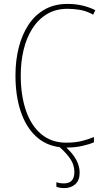

<svg xmlns="http://www.w3.org/2000/svg" viewBox="-20 -744 540 981"><path d="M308 217Q284 217 268 210V187Q284 193 307 193Q360 193 360 135Q360 98 339 67.5Q318 37 285 8Q213 -1 162.5 -48.5Q112 -96 85.5 -175.5Q59 -255 59 -359Q59 -434 75.5 -500Q92 -566 125 -616.5Q158 -667 208 -695.5Q258 -724 325 -724Q403 -724 467 -692L456 -669Q422 -688 389 -693.5Q356 -699 325 -699Q265 -699 220 -672Q175 -645 145 -597.5Q115 -550 100.5 -489Q86 -428 86 -359Q86 -257 112.5 -179.5Q139 -102 191 -58.5Q243 -15 318 -15Q364 -15 399.5 -24Q435 -33 460 -44V-17Q435 -6 398.5 2Q362 10 319 10Q387 73 387 138Q387 177 365 197Q343 217 308 217Z"/></svg>

Font: Noto Sans Mono ExtraCondensed Thin
Style: Regular
Weight: 100
Width: 2
Designer: Monotype Design Team
Foundry: Monotype Imaging Inc.
Version: Version 2.014; ttfautohint (v1.8.4.7-5d5b)